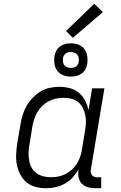

<svg xmlns="http://www.w3.org/2000/svg" viewBox="-20 -987 640 1015"><path d="M224 8Q195 8 168 1Q141 -6 120.5 -23Q100 -40 87.5 -64Q75 -88 69.5 -115Q64 -142 65.5 -170.5Q67 -199 71 -228L88 -328Q92 -353 99.5 -378Q107 -403 120 -426Q133 -449 152 -469Q171 -489 193.5 -503Q216 -517 242 -522.5Q268 -528 293 -528Q321 -528 348.5 -521Q376 -514 396.5 -497Q417 -480 429.5 -456Q442 -432 448 -405L467 -520H532L460 -89Q459 -81 460.5 -73.5Q462 -66 466.5 -60.5Q471 -55 478 -52.5Q485 -50 493 -50H515V8H483Q463 8 444 2.5Q425 -3 412 -16.5Q399 -30 395.5 -49.5Q392 -69 395 -89L396 -92Q382 -69 364 -49Q346 -29 322.5 -16Q299 -3 273.5 2.5Q248 8 224 8ZM248 -50Q268 -50 287 -53.5Q306 -57 324.5 -66Q343 -75 359 -89Q375 -103 385.5 -120Q396 -137 403 -156Q410 -175 413 -194L429 -294Q433 -316 434 -337Q435 -358 431 -378Q427 -398 418 -416Q409 -434 394 -446.5Q379 -459 359 -464.5Q339 -470 318 -470Q298 -470 277.5 -466Q257 -462 238.5 -452.5Q220 -443 204.5 -428Q189 -413 178 -395Q167 -377 161 -357.5Q155 -338 151 -318L135 -218Q131 -198 131 -177Q131 -156 134.5 -136.5Q138 -117 147.5 -100Q157 -83 173 -71.5Q189 -60 208.5 -55Q228 -50 248 -50ZM355 -582Q333 -582 314 -589.5Q295 -597 283 -612.5Q271 -628 268 -649Q265 -670 268 -691Q271 -706 278 -719.5Q285 -733 298 -742Q311 -751 325.5 -754.5Q340 -758 354 -758Q368 -758 382 -755Q396 -752 407.5 -745Q419 -738 426.5 -727.5Q434 -717 438 -704Q442 -691 442.5 -677Q443 -663 441 -649Q439 -634 431.5 -620.5Q424 -607 411 -598Q398 -589 383.5 -585.5Q369 -582 355 -582ZM355 -628Q362 -628 369 -629.5Q376 -631 382 -635.5Q388 -640 391.5 -646.5Q395 -653 396 -660Q398 -670 396.5 -680Q395 -690 389 -697.5Q383 -705 374 -708.5Q365 -712 355 -712Q348 -712 340.5 -710.5Q333 -709 327.5 -704.5Q322 -700 318 -693.5Q314 -687 313 -680Q312 -670 313 -660Q314 -650 320 -642.5Q326 -635 335.5 -631.5Q345 -628 355 -628ZM365 -787 329 -823 478 -967 524 -923Z"/></svg>

Font: Iosevka HT Light Extended
Style: Italic
Weight: 300
Width: 7
Italic angle: -9°
Monospace: yes
Designer: Belleve Invis
Foundry: Belleve Invis
Version: Version 32.3.0; ttfautohint (v1.8.4)